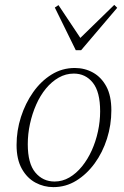

<svg xmlns="http://www.w3.org/2000/svg" viewBox="-20 -755 510 788"><path d="M199 13Q160 13 125.5 -5.5Q91 -24 69.5 -62.5Q48 -101 48 -160Q48 -219 66 -275Q84 -331 116 -376.5Q148 -422 191.5 -449Q235 -476 287 -476Q328 -476 362 -457Q396 -438 416.5 -400Q437 -362 437 -302Q437 -242 419 -185.5Q401 -129 368.5 -84.5Q336 -40 293 -13.5Q250 13 199 13ZM204 -10Q236 -10 264.5 -26.5Q293 -43 316.5 -72Q340 -101 356.5 -137.5Q373 -174 382 -215.5Q391 -257 391 -298Q391 -378 361 -415.5Q331 -453 283 -453Q250 -453 221 -436.5Q192 -420 168.5 -391.5Q145 -363 128.5 -325.5Q112 -288 103 -246.5Q94 -205 94 -163Q94 -84 125 -47Q156 -10 204 -10ZM220 -734 320 -584H294L449 -735L461 -723L313 -549H291L205 -724Z"/></svg>

Font: Source Serif 4 36pt Light
Style: Italic
Weight: 300
Italic angle: -12°
Designer: Frank Grießhammer
Foundry: Adobe Systems Incorporated
Version: Version 4.004;hotconv 1.0.116;makeotfexe 2.5.65601